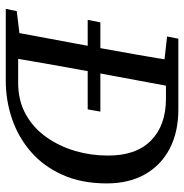

<svg xmlns="http://www.w3.org/2000/svg" viewBox="-6 -648 653 682"><g transform="rotate(90 321.0 -306.5)"><path d="M368 -291H50L59 -336H376ZM11 0 19 -39 134 -53H142L132 0ZM88 0 149 -328Q162 -399 174.5 -470.5Q187 -542 198 -613H292L231 -285Q218 -214 205.5 -142.5Q193 -71 181 0ZM109 -573 117 -613H249L237 -560H225ZM133 0 142 -44H274Q337 -44 385.5 -71Q434 -98 466.5 -144Q499 -190 515.5 -246Q532 -302 532 -361Q533 -462 479 -515.5Q425 -569 330 -569H242L250 -613H368Q449 -613 508 -582Q567 -551 599 -494Q631 -437 631 -359Q631 -270 601 -202.5Q571 -135 519.5 -90Q468 -45 402.5 -22.5Q337 0 266 0Z"/></g></svg>

Font: Lisu Bosa Medium
Style: Italic
Weight: 500
Italic angle: -19°
Designer: David Morse, Annie Olsen, Victor Gaultney, Frank Grießhammer (Latin)
Foundry: SIL International
Version: Version 2.000